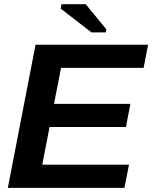

<svg xmlns="http://www.w3.org/2000/svg" viewBox="-20 -903 732 923"><path d="M600.1 -111.3 578.1 0H17.6L150.9 -688H691.9L670.4 -576.7H273.4L239.7 -403.8H606.9L585.4 -292.5H218.3L183.1 -111.3ZM491.2 -762.2 487.8 -747.1H419.9L271.5 -861.8L275.9 -882.8H392.1Z"/></svg>

Font: Arimo
Style: Italic
Weight: 400
Italic angle: -12°
Designer: Steve Matteson
Foundry: Monotype Imaging Inc.
Version: Version 1.33